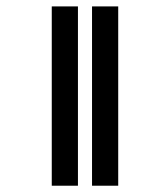

<svg xmlns="http://www.w3.org/2000/svg" viewBox="-20 -613 443 605"><path d="M225.6 -27.8H143.1V-592.8H225.6ZM352.5 -27.8H270V-592.8H352.5Z"/></svg>

Font: Potro Sans Bangla SemiBold
Style: Regular
Weight: 600
Designer: Jayed Ahsan Saad
Foundry: Codepotro
Version: Potro Sans Bangla;Version 0.996;CodepotroFonts;